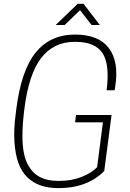

<svg xmlns="http://www.w3.org/2000/svg" viewBox="-20 -970 678 1000"><path d="M316.9 -839.8H270L384.8 -950.2H415L500 -839.8H457L397 -917ZM285.2 9.8Q232.9 9.8 192.6 -3.9Q152.3 -17.6 122.3 -46.6Q92.3 -75.7 75.9 -121.1Q59.6 -166.5 55.2 -230.5Q50.8 -294.4 62 -377.9L64.9 -401.9Q90.3 -603 166 -696.5Q241.7 -790 371.1 -790Q493.7 -790 547.1 -719Q600.6 -647.9 580.1 -519L577.1 -500H535.2Q552.7 -633.8 514.2 -692.9Q475.6 -752 374 -752H368.2Q259.3 -752 194.3 -667.7Q129.4 -583.5 106.9 -401.9L104 -377.9Q93.3 -283.2 98.4 -216.6Q103.5 -149.9 127.7 -107.9Q151.9 -65.9 189.9 -46.9Q228 -27.8 282.2 -27.8H288.1Q353.5 -27.8 405.3 -48.6Q457 -69.3 485.8 -99.1L516.1 -333H371.1L376 -371.1H561L522.9 -79.1Q434.1 9.8 285.2 9.8Z"/></svg>

Font: Cooper Hewitt
Style: Light Italic
Weight: 704
Designer: Village Type and Design LLC
Foundry: Cooper Hewitt Smithsonian Design Museum
Version: 1.000